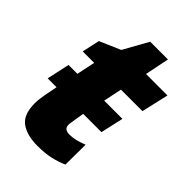

<svg xmlns="http://www.w3.org/2000/svg" viewBox="-202 -747 841 841"><g transform="rotate(45 219.0 -326.0)"><path d="M191 10Q126 10 88.5 -17Q51 -44 51 -114Q51 -128 53 -143.5Q55 -159 58 -175L69 -231H14L37 -337H92L110 -423H39L57 -505L154 -547L218 -662H328L305 -549H438L409 -423H276L258 -337H371L347 -231H234L227 -189Q226 -178 224 -169Q222 -160 222 -153Q222 -136 231.5 -130Q241 -124 255 -124Q290 -124 337 -143L336 -19Q308 -6 273 2Q238 10 191 10Z"/></g></svg>

Font: Noto Sans Disp ExtBd
Style: Italic
Weight: 800
Italic angle: -12°
Designer: Monotype Design Team
Foundry: Monotype Imaging Inc.
Version: Version 2.000;GOOG;noto-source:20170915:90ef993387c0